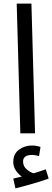

<svg xmlns="http://www.w3.org/2000/svg" viewBox="-20 -734 288 1057"><path d="M92 0 72 -714H153L173 0ZM65 303 53 249Q68 246 79 243Q90 240 100 238Q81 225 67 204Q53 183 53 158Q53 113 84.5 90Q116 67 156 67Q179 67 203 75L195 125Q185 123 176 121Q167 119 156 119Q107 119 107 155Q107 181 126.5 198Q146 215 165 220Q203 209 232 198L248 249Q224 258 191.5 268Q159 278 126 287Q93 296 65 303Z"/></svg>

Font: Go Noto Kurrent-Regular
Style: Regular
Weight: 400
Designer: Monotype Design Team
Foundry: Monotype Imaging Inc.
Version: Version 2.012; ttfautohint (v1.8.4.7-5d5b)